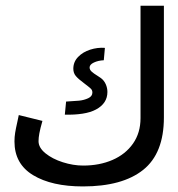

<svg xmlns="http://www.w3.org/2000/svg" viewBox="-20 -660 640 690"><path d="M32 -151.5Q32 -168 34.5 -183.2Q37 -198.5 42 -220.5L47.5 -246.5L132.5 -225.5Q124.5 -197.5 121.5 -181.2Q118.5 -165 118.5 -152.5Q118.5 -129.5 143.2 -109.2Q168 -89 205.5 -77Q243 -65 279 -65Q337.5 -65 384.2 -85.2Q431 -105.5 458 -144Q485 -182.5 485 -235.5V-639.5H569V-238Q569 -109 494.5 -49.5Q420 10 278 10Q166 10 99 -30.5Q32 -71 32 -151.5ZM312 -327.5Q312 -336 306.2 -341.5Q300.5 -347 282 -361Q261.5 -376 252.5 -386.8Q243.5 -397.5 243.5 -413Q243.5 -437.5 260.5 -455.2Q277.5 -473 304 -481.5Q330.5 -490 357 -488L353 -443.5Q332.5 -442.5 317.2 -435.2Q302 -428 302 -417.5Q302 -409.5 309.2 -402.8Q316.5 -396 330.5 -387.5L342.5 -379.5Q354 -371 360 -357.5Q366 -344 366 -329.5Q366 -288.5 325 -266.5Q305.5 -256 276.5 -251.5Q247.5 -247 213 -248L217.5 -295Q246 -296.5 264 -298.2Q282 -300 297 -307Q312 -314 312 -327.5Z"/></svg>

Font: JuliaMono
Style: Regular
Weight: 400
Monospace: yes
Designer: cormullion
Foundry: corm
Version: Version 0.055; ttfautohint (v1.8.4)